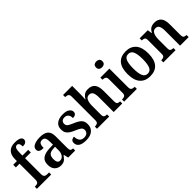

<svg xmlns="http://www.w3.org/2000/svg" viewBox="202 -1903 3048 3048"><g transform="rotate(-45 1725.5 -379.5)"><path d="M20 0V-48H38Q54 -48 70 -52.5Q86 -57 96.5 -71.5Q107 -86 107 -116V-477H24V-536H107V-579Q107 -670 152.5 -719.5Q198 -769 290 -769Q345 -769 376 -759Q407 -749 419 -733Q431 -717 431 -698Q431 -671 409.5 -652.5Q388 -634 338 -634Q338 -653 334 -672Q330 -691 319.5 -704.5Q309 -718 289 -718Q258 -718 244.5 -687.5Q231 -657 231 -593V-536H360V-477H231V-116Q231 -86 241.5 -71.5Q252 -57 267.5 -52.5Q283 -48 301 -48H341V0Z M555 10Q494 10 452 -29.5Q410 -69 410 -152Q410 -232 462 -270.5Q514 -309 619 -313L696 -316V-374Q696 -429 682 -460.5Q668 -492 624 -492Q583 -492 568.5 -462.5Q554 -433 554 -383Q501 -383 475 -398.5Q449 -414 449 -448Q449 -483 473.5 -505Q498 -527 540 -537.5Q582 -548 633 -548Q726 -548 773 -509.5Q820 -471 820 -376V-119Q820 -78 832.5 -63Q845 -48 877 -48H880V0H722L704 -77H696Q676 -49 657.5 -29.5Q639 -10 615 0Q591 10 555 10ZM597 -56Q642 -56 669 -93Q696 -130 696 -191V-269L649 -266Q586 -262 562 -232.5Q538 -203 538 -147Q538 -56 597 -56Z M1122 10Q1033 10 990.5 -19Q948 -48 948 -100Q948 -140 971.5 -155Q995 -170 1022 -170Q1022 -112 1047.5 -78Q1073 -44 1126 -44Q1173 -44 1196 -66.5Q1219 -89 1219 -124Q1219 -158 1194.5 -178Q1170 -198 1108 -224Q1056 -245 1022.5 -267.5Q989 -290 972.5 -320Q956 -350 956 -396Q956 -471 1008 -509Q1060 -547 1146 -547Q1224 -547 1261.5 -518.5Q1299 -490 1299 -453Q1299 -423 1279 -406.5Q1259 -390 1219 -390Q1219 -440 1196.5 -467Q1174 -494 1133 -494Q1094 -494 1074.5 -475Q1055 -456 1055 -424Q1055 -389 1080 -369.5Q1105 -350 1168 -324Q1241 -295 1279.5 -259Q1318 -223 1318 -155Q1318 -77 1266.5 -33.5Q1215 10 1122 10Z M1369 0V-48H1375Q1404 -48 1425 -60Q1446 -72 1446 -118V-648Q1446 -676 1435 -689.5Q1424 -703 1408 -707.5Q1392 -712 1377 -712H1367V-760H1571V-564Q1571 -534 1569 -503Q1567 -472 1566 -462H1572Q1591 -499 1623.5 -523.5Q1656 -548 1711 -548Q1789 -548 1828.5 -501.5Q1868 -455 1868 -353V-119Q1868 -73 1885 -60.5Q1902 -48 1933 -48H1936V0H1744V-336Q1744 -401 1725.5 -436.5Q1707 -472 1661 -472Q1611 -472 1591 -426.5Q1571 -381 1571 -314V-114Q1571 -71 1590 -59.5Q1609 -48 1640 -48H1643V0Z M2117 -632Q2087 -632 2066.5 -647.5Q2046 -663 2046 -698Q2046 -734 2066.5 -749Q2087 -764 2117 -764Q2146 -764 2167 -749Q2188 -734 2188 -698Q2188 -663 2167 -647.5Q2146 -632 2117 -632ZM1978 0V-48H1990Q2020 -48 2039.5 -61Q2059 -74 2059 -118V-420Q2059 -462 2039.5 -475Q2020 -488 1991 -488H1981V-536H2183V-120Q2183 -75 2203 -61.5Q2223 -48 2253 -48H2264V0Z M2557 10Q2449 10 2387 -59.5Q2325 -129 2325 -270Q2325 -410 2384.5 -479Q2444 -548 2560 -548Q2668 -548 2730 -479Q2792 -410 2792 -270Q2792 -129 2732.5 -59.5Q2673 10 2557 10ZM2559 -48Q2618 -48 2641.5 -104.5Q2665 -161 2665 -270Q2665 -379 2641 -434Q2617 -489 2558 -489Q2499 -489 2475.5 -434Q2452 -379 2452 -270Q2452 -161 2476 -104.5Q2500 -48 2559 -48Z M2859 0V-48H2865Q2896 -48 2916 -60Q2936 -72 2936 -118V-422Q2936 -465 2917 -476.5Q2898 -488 2868 -488H2863V-536H3045L3057 -460H3062Q3085 -507 3119 -527.5Q3153 -548 3205 -548Q3279 -548 3318.5 -501.5Q3358 -455 3358 -353V-119Q3358 -73 3374.5 -60.5Q3391 -48 3422 -48H3427V0H3234V-336Q3234 -401 3216.5 -437Q3199 -473 3154 -473Q3118 -473 3098 -450.5Q3078 -428 3069.5 -392Q3061 -356 3061 -314V-114Q3061 -71 3079.5 -59.5Q3098 -48 3128 -48H3133V0Z"/></g></svg>

Font: Noto Serif Georgian SemiCondensed SemiBold
Style: Regular
Weight: 600
Width: 4
Designer: Monotype Design Team, Akaki Razmadze
Foundry: Google LLC
Version: Version 2.003; ttfautohint (v1.8.4.7-5d5b)